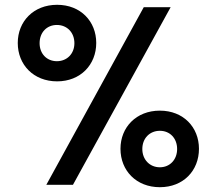

<svg xmlns="http://www.w3.org/2000/svg" viewBox="-20 -770 903 800"><path d="M218 -431C315 -431 381 -500 381 -591C381 -681 316 -750 218 -750C120 -750 54 -681 54 -591C54 -500 120 -431 218 -431ZM284 0 691 -740H579L173 0ZM217 -515C175 -515 145 -546 145 -590C145 -635 175 -666 217 -666C259 -666 290 -635 290 -590C290 -546 259 -515 217 -515ZM646 10C744 10 809 -59 809 -150C809 -240 744 -309 646 -309C548 -309 482 -240 482 -150C482 -59 548 10 646 10ZM646 -73C604 -73 573 -105 573 -149C573 -194 604 -225 646 -225C688 -225 718 -194 718 -149C718 -105 688 -73 646 -73Z"/></svg>

Font: Be Vietnam Pro SemiBold
Style: Regular
Weight: 600
Designer: Lam Bao, Tony Le, Vietanh Nguyen
Foundry: Yellow Type Foundry
Version: Version 1.002